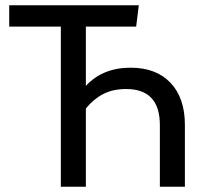

<svg xmlns="http://www.w3.org/2000/svg" viewBox="-20 -709 757 729"><path d="M682 -235V0H587V-234Q587 -371 459 -371Q409 -371 372 -352Q335 -333 306 -297V0H211V-608H15V-689H507L497 -608H306V-383Q370 -452 476 -452Q573 -452 627.5 -394.5Q682 -337 682 -235Z"/></svg>

Font: FiraGO
Style: Regular
Weight: 400
Designer: bBox Type
Foundry: bBox Type GmbH
Version: Version 1.001;April 20, 2020;FontCreator 12.0.0.2555 64-bit